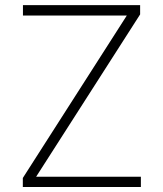

<svg xmlns="http://www.w3.org/2000/svg" viewBox="-20 -748 652 768"><path d="M71.3 0V-36.1L487.3 -686H71.8V-727.5H540.5V-690.4L124.5 -41H543.5V0Z"/></svg>

Font: Inter Extra Light
Style: Regular
Weight: 200
Designer: Rasmus Andersson
Foundry: rsms
Version: Version 4.000;git-3c8e0fc